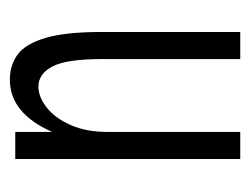

<svg xmlns="http://www.w3.org/2000/svg" viewBox="-79 -429 508 390"><g transform="rotate(-90 175.0 -234.0)"><path d="M47 0V-457H102V-382Q140 -468 208 -468Q238 -468 259.5 -452Q281 -436 293 -395.5Q305 -355 305 -283V0H250V-281Q250 -353 235 -381.5Q220 -410 194 -410Q173 -410 151.5 -393Q130 -376 116 -344.5Q102 -313 102 -269V0Z"/></g></svg>

Font: Inconsolata ExtraCondensed
Style: Regular
Weight: 400
Width: 2
Monospace: yes
Designer: Raph Levien, Cyreal, Brenton Simpson
Foundry: Raph Levien, Cyreal, Google
Version: Version 3.000; ttfautohint (v1.8.2.53-6de2)